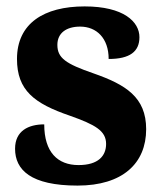

<svg xmlns="http://www.w3.org/2000/svg" viewBox="-20 -569 501 599"><path d="M222 10C362 10 436 -59 436 -166C436 -266 372 -305 272 -340C185 -370 159 -388 159 -429C159 -466 187 -486 230 -486C281 -486 319 -450 319 -385C385 -385 415 -408 415 -453C415 -501 366 -549 244 -549C117 -549 33 -496 33 -385C33 -287 87 -246 198 -208C277 -180 311 -161 311 -120C311 -83 287 -54 225 -54C160 -54 118 -94 118 -181C69 -181 27 -161 27 -105C27 -39 76 10 222 10Z"/></svg>

Font: Noto Serif Hebrew SemiCondensed ExtraBold
Style: Regular
Weight: 800
Width: 4
Designer: Monotype Design Team
Foundry: Monotype Imaging Inc.
Version: Version 2.004